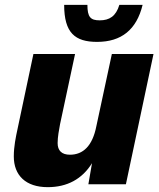

<svg xmlns="http://www.w3.org/2000/svg" viewBox="-20 -761 658 793"><path d="M381 -588C481 -588 544 -638 569 -741H473C459 -694 432 -677 392 -677C354 -677 341 -690 341 -741H245C245 -625 290 -588 381 -588ZM177 12C257 12 319 -21 360 -87L345 0H500L614 -538H442L378 -240C362 -158 323 -122 269 -122C235 -122 218 -139 218 -170C218 -196 224 -226 228 -248L290 -538H118L53 -231C45 -194 37 -156 37 -115C37 -37 86 12 177 12Z"/></svg>

Font: Geist ExtraBold
Style: Italic
Weight: 800
Italic angle: -12°
Designer: Basement.studio, Andrés Briganti, Mateo Zaragoza
Foundry: Basement.studio, Vercel, Andrés Briganti, Guido Ferreyra, Mateo Zaragoza
Version: Version 1.500